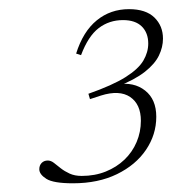

<svg xmlns="http://www.w3.org/2000/svg" viewBox="-20 -712 385 430"><path d="M181.5 -490 178 -502Q232 -521 261 -539.2Q290 -557.5 301 -576.2Q312 -595 312 -614.5Q312 -638.5 297.5 -652.8Q283 -667 255.5 -667Q224.5 -667 201 -649Q177.5 -631 161.5 -588.5L150.5 -592Q166 -641.5 196.8 -666.5Q227.5 -691.5 269 -691.5Q306.5 -691.5 325.8 -672.8Q345 -654 345 -625.5Q345 -606.5 336 -587.8Q327 -569 304.5 -551.2Q282 -533.5 242.5 -518L242 -523Q280 -529 305 -509.2Q330 -489.5 330 -450.5Q330 -410.5 307 -376.5Q284 -342.5 242 -322Q200 -301.5 143.5 -301.5Q99.5 -301.5 83.8 -311.5Q68 -321.5 68 -333Q68 -341.5 73.2 -347Q78.5 -352.5 87 -352.5Q94 -352.5 100.8 -347.2Q107.5 -342 116 -335.2Q124.5 -328.5 136 -323.2Q147.5 -318 163 -318Q192.5 -318 216.8 -327.8Q241 -337.5 258.8 -354.5Q276.5 -371.5 286 -394Q295.5 -416.5 295.5 -441.5Q295.5 -478.5 271.5 -494.8Q247.5 -511 206 -498Z"/></svg>

Font: Newsreader 36pt ExtraLight
Style: Italic
Weight: 250
Italic angle: -17°
Designer: Hugues Gentile
Foundry: Production Type
Version: Version 1.003